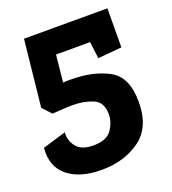

<svg xmlns="http://www.w3.org/2000/svg" viewBox="-123 -614 758 848"><g transform="rotate(-20 255.5 -190.0)"><path d="M467 -86Q467 33 392.5 87Q318 141 212 141Q109 141 52.5 94.5Q-4 48 4 -38L114 -71Q110 -36 133 -4.5Q156 27 214 27Q276 27 300 -7.5Q324 -42 324 -80Q324 -137 282 -154.5Q240 -172 185 -172Q161 -172 137 -170Q113 -168 91 -167L53 -208L86 -521H478L477 -338L365 -328L355 -407H195L182 -280Q191 -281 200.5 -281Q210 -281 219 -281Q322 -281 394.5 -242.5Q467 -204 467 -86Z"/></g></svg>

Font: Zilla Slab
Style: Bold Italic
Weight: 700
Italic angle: -6°
Designer: Typotheque.com
Foundry: Typotheque type foundry
Version: Version 1.1; 2017; ttfautohint (v1.6)